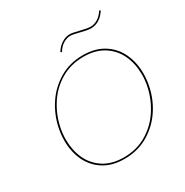

<svg xmlns="http://www.w3.org/2000/svg" viewBox="-191 -1000 1115 1158"><g transform="rotate(-30 366.0 -421.0)"><path d="M85 -271Q85 -314 94 -357Q111 -439 157 -508.5Q203 -578 275 -620.5Q347 -663 438 -663Q524 -663 583.5 -625Q643 -587 672 -524Q701 -461 701 -385Q701 -342 692 -300Q675 -216 628 -147Q581 -78 509 -36.5Q437 5 346 5Q261 5 202.5 -32Q144 -69 114.5 -131.5Q85 -194 85 -271ZM681 -301Q690 -343 690 -384Q690 -458 662 -519Q634 -580 577 -616.5Q520 -653 437 -653Q349 -653 279.5 -612Q210 -571 166 -503.5Q122 -436 105 -357Q96 -315 96 -273Q96 -199 123.5 -138.5Q151 -78 207.5 -41.5Q264 -5 347 -5Q436 -5 505.5 -46Q575 -87 619.5 -154.5Q664 -222 681 -301ZM331 -746Q348 -776 376 -794Q404 -812 433 -812Q452 -812 498 -800Q546 -788 566 -788Q594 -788 619 -804.5Q644 -821 659 -847L668 -843Q649 -812 622 -795Q595 -778 563 -778Q541 -778 495 -790Q451 -802 432 -802Q406 -802 381 -786Q356 -770 340 -742Z"/></g></svg>

Font: Ysabeau Hairline
Style: Italic
Weight: 100
Italic angle: -12°
Designer: Christian Thalmann (Catharsis Fonts)
Version: Version 0.003